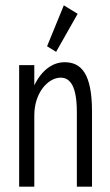

<svg xmlns="http://www.w3.org/2000/svg" viewBox="-20 -702 415 722"><path d="M191 -507 272 -650 220 -682 157 -528ZM52 0H109V-268C109 -355 162 -410 208 -410C245 -410 269 -376 269 -280V0H326V-282C326 -426 285 -468 223 -468C177 -468 136 -437 109 -381V-457H52Z"/></svg>

Font: Inconsolata Condensed
Style: Regular
Weight: 400
Width: 3
Monospace: yes
Designer: Raph Levien, Cyreal, Brenton Simpson
Foundry: Raph Levien, Cyreal, Google
Version: Version 3.100